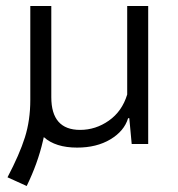

<svg xmlns="http://www.w3.org/2000/svg" viewBox="-20 -480 592 640"><path d="M81 -460H151V-156Q151 -47 247 -47Q299 -47 343 -78Q387 -109 404 -165V-460H474V0H419L411 -86H407Q394 -43 348 -15.5Q302 12 237 12Q165 12 126 -23L123 -10Q106 64 69 140L5 111Q45 35 63 -22Q81 -79 81 -147Z"/></svg>

Font: Quattrocento Sans
Style: Regular
Weight: 400
Designer: Pablo Impallari
Foundry: Pablo Impallari, Igino Marini, Brenda Gallo
Version: Version 2.000